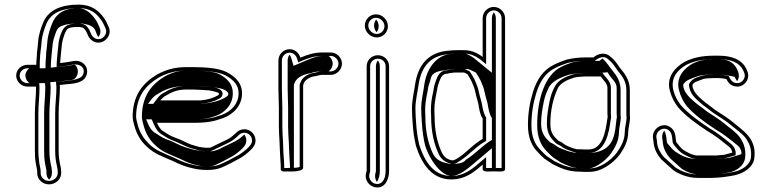

<svg xmlns="http://www.w3.org/2000/svg" viewBox="-20 -742 3336 831"><path d="M238.4 -374.2C245.3 -374.7 254.5 -375.6 264 -376.9C296.9 -379.6 336.7 -382.3 351.2 -409.5C371.5 -447.7 338 -488.7 291.6 -476.7C275.8 -473.6 260.3 -471.1 240.5 -469C240.7 -473.6 241 -478.4 241.5 -483.6L243.7 -508.9C244.4 -516.1 245.1 -523.1 245.9 -529.8L248.1 -551.7C250.3 -567.8 255.3 -583 260.8 -597.8C270 -617.4 271.1 -621.8 303 -625H325.8C326.7 -624.8 332.7 -623.6 335.8 -623H336.3C344.5 -620.2 352.3 -608.6 356.6 -598.6L361.6 -586.5C370.3 -568 395.7 -548.4 425.1 -561.7C443.5 -570 464 -596.3 450.3 -625.6L445.4 -636.4C441.2 -647 435.9 -656.5 429.5 -665C406 -697.3 375.7 -722 319.1 -722C244.8 -722 191.6 -698.8 168.6 -648.4C158.3 -624.3 147.4 -593.5 145 -562.1L143.1 -540.5C141.8 -532.7 140.7 -523.6 140 -514.8V-514.5C140 -498.7 137 -479.2 137 -463V-461.5H98.5C72.2 -461.5 50 -440.5 50 -414.9C50 -389.5 71.9 -367.3 98.5 -367.3H135.8C135.8 -366.8 136 -362.9 136 -361C136 -326.2 131 -289.2 131 -252.1V-90.8C131 -71.8 131.7 -51.5 135.1 -34.4C136.1 -24.5 141 -9 141 0.5V7.5C141 34.1 163.8 56 192 56C221 56 244.8 33.8 244.8 7.5V0.5C244.8 -8.6 243.2 -19.1 240.2 -30.2C236.1 -48.6 233.8 -67 233.8 -89.8V-252.1C233.8 -288.5 239.3 -327.6 239.3 -364.7V-365.2C238.9 -368.3 238.6 -370.6 238.4 -374.2ZM223.4 -373.2C223.6 -370 224.2 -365.1 224.3 -364.2C224.2 -327.8 218.8 -289.9 218.8 -252.1V-89.8C218.8 -65.9 221.1 -46.6 225.7 -26.6C228.5 -15.8 229.8 -7 229.8 0.5V7.5C229.8 24.4 213.7 41 192 41C171.5 41 156 25.1 156 7.5V0.5C156 -13.1 150.8 -28.6 150 -36C148.3 -52 146 -71.3 146 -90.8V-252.1C146 -287.9 151 -324.8 151 -361C151 -363.8 150.8 -367.2 150.7 -368.4L149.7 -382.3H98.5C80.2 -382.3 65 -398 65 -414.9C65 -431.6 80 -446.5 98.5 -446.5H152V-463C152 -484.8 154.6 -517.7 158 -538.6L160 -560.9C162.2 -589.7 172.4 -619.3 182.3 -642.4C201.7 -685 247.4 -707 319.1 -707C370.5 -707 395.5 -686.3 417.5 -656C423.2 -648.4 427.8 -640.1 431.6 -630.6L436.7 -619.4C445.8 -599.9 432.1 -581.3 418.9 -575.3C399.1 -566.4 381.6 -579.7 375.4 -592.6L370.4 -604.4C365.6 -615.7 357.4 -631.8 341 -637.2C335.2 -639.2 329.3 -639.6 327.4 -640H302.3C267.5 -636.5 257.2 -625.4 247.2 -604.2C240.3 -589.6 235.7 -571.8 233.2 -553.5L231 -531.4C230.2 -524.7 229.5 -517.7 228.7 -510.3L226.5 -485C226 -479.6 225.7 -474.3 225.5 -469.6L224.9 -452.3L242.1 -454.1C262.3 -456.2 278.4 -458.8 294.4 -462C327.1 -468.3 353.8 -446.5 337.9 -416.5C327 -395.9 274.7 -391.9 237.3 -389.1L222.5 -388ZM362.9 -634.2C390.5 -625 391.8 -611 396.1 -600.9L401.1 -588.9C402.2 -586.6 403.7 -584 405.8 -581.3C413.7 -591.5 418.5 -606.9 410.9 -623.1L405.9 -634.1C401.8 -644.4 396.9 -653 391 -661C365.9 -695.5 338.9 -707 319.1 -707C274.5 -707 230.2 -694.5 208.1 -646C197.9 -622.4 187.3 -592 185 -561.7L183 -539.8C181.8 -532 180.6 -522.8 180 -514.6C180 -498 177 -478.6 177 -463V-446.5H107C99.9 -442.2 90 -429.6 90 -414.9C90 -400.4 99.4 -387.3 107.5 -382.3H174.7L175.8 -367.7C175.8 -367 176 -363.2 176 -361C176 -325.7 171 -288.7 171 -252.1V-90.8C171 -71.7 171.7 -52.2 175 -35.3C176 -25.7 181 -10.7 181 0.5V7.5C181 18.9 185.7 28.8 192.6 35.6C199 29.6 204.8 18.8 204.8 7.5V0.5C204.8 -8 203.3 -17.8 200.4 -28.8C196.1 -47.8 193.8 -66.6 193.8 -89.8V-252.1C193.8 -289.1 199.3 -328 199.3 -364.8C199 -367 198.6 -370.4 198.4 -373.8L197.6 -386.4L230.7 -388.9C235.3 -389.2 242.8 -390 249.7 -390.9C282.7 -395.7 300.3 -390.5 311.9 -412.4C322.5 -432.3 315 -453.2 303.3 -462.1C288 -459.3 271 -456.6 251.2 -454.6L199.8 -449.3L200.5 -469.3C200.7 -473.9 201 -478.9 201.5 -484.2L203.7 -509.4C204.4 -516.7 205.2 -523.7 205.9 -530.4L208.1 -552.4C210.5 -569.6 215.5 -584.4 221.3 -600.2C226.9 -612.2 226.8 -621.9 250.4 -631C265.1 -636.7 281.6 -638.4 297.7 -640H336.7C344.5 -638.3 354.3 -637.1 362.9 -634.2Z M693.5 -325.6C720.7 -341.8 743.9 -354.5 786.3 -354.5H815.8C827.7 -354.5 877.7 -351.6 886.5 -350.6C889.3 -350.3 927 -342.8 927 -338.2L928.1 -336.2V-335C928.1 -333.6 926.3 -331.2 923.3 -329.3C901.5 -317.1 881.4 -310.8 848.1 -307.5L673.4 -307.5C674.5 -309 692.6 -327 693.5 -325.6ZM692.3 -170.4C677.7 -177.4 667.4 -191.2 659.3 -210.5H826.3C856.2 -210.5 886.9 -213.6 910.8 -219.8L929.8 -225.8C975.9 -237.9 1016.6 -269.9 1025.9 -318.7C1036.5 -379.5 996.6 -411 961.8 -429.6C927.3 -447.2 869.6 -451.5 815.8 -451.5H786.3C733.2 -451.5 695.1 -438.7 659.8 -419.5C599.5 -383.4 554 -330.7 554 -235V-234.7L554 -234.5C554.7 -224.4 557.3 -212.4 561.3 -199C571.2 -161.2 589.3 -131.3 614.3 -108.6C646.3 -76.6 684.9 -64.3 728 -45.2L751.1 -34.3C764.7 -27.9 781.7 -22 796.8 -17.8L813.8 -13.7C848.5 -4.8 903.5 -2.2 937 -16.1C965.8 -28 992.9 -43.1 1019.2 -57.5C1035.5 -67 1052.2 -80.1 1064.8 -92.7C1074.4 -102.3 1086 -114.6 1086 -134C1086 -160.6 1064.1 -182.5 1037.5 -182.5C1024.3 -182.5 1012.5 -177.6 1003.2 -168.3C988.8 -153.9 973 -141.4 952.6 -132.8L912.4 -113.7C902.3 -108.9 896.5 -104.8 887.5 -102.5H868.8C856 -103.7 854 -104.4 841.8 -106.3L824.3 -111.2C819.5 -112.5 814 -114.1 807.7 -116.1C791.4 -121.3 760 -139.7 738.2 -146.1C721.5 -152 706.6 -160.7 692.3 -170.4ZM888.2 -365.5C878 -366.7 829.1 -369.5 815.8 -369.5H786.3C741.6 -369.5 714 -355.2 687.8 -339.7C675.3 -334.5 665.2 -321.5 661.5 -316.5L643.3 -292.5L848.8 -292.5C883.7 -295.9 906.9 -302.9 930.6 -316.2C935.4 -318.9 943.1 -323.5 943.1 -335V-339.9C938.2 -364.5 888.6 -366.5 888.2 -365.5ZM684.9 -157.4C700.9 -146.6 715 -138.5 733.2 -132C751.9 -125.3 783.5 -108 803.2 -101.8C809.6 -99.8 815.4 -98.1 820.3 -96.7L838.6 -91.6C850.6 -89.7 854.4 -88.7 868.2 -87.5H889.4C902 -90.8 909.6 -95.8 918.8 -100.2L958.7 -119.1C982.7 -129.5 998.5 -142.4 1013.8 -157.7C1020.4 -164.3 1028.1 -167.5 1037.5 -167.5C1055.8 -167.5 1071 -152.3 1071 -134C1071 -121.2 1063.8 -112.9 1054.2 -103.3C1042.6 -91.7 1026.4 -79.1 1011.8 -70.5C985.9 -56.4 958.9 -41.4 931.3 -30C902.9 -18.2 849.9 -19.9 817.4 -28.3L800.6 -32.3C784.9 -36.8 770 -41.9 757.5 -47.8L734.3 -58.9C689.6 -78.7 654 -90.1 624.9 -119.2C602.5 -141.6 585.5 -166 575.7 -203C571.8 -216.2 569.6 -227.3 569 -235.3C569.4 -326.2 610.5 -372.3 667.2 -406.5C701.7 -425.1 735.8 -436.5 786.3 -436.5H815.8C868.9 -436.5 925.2 -431.5 954.9 -416.3C988 -398.6 1020 -372.6 1011.1 -321.3C1003.2 -279.9 968.1 -251.3 925.7 -240.2L906.7 -234.2C883.7 -228.4 855.1 -225.5 826.3 -225.5H636.7L645.5 -204.7C654.2 -184 666 -167.2 684.9 -157.4ZM620.6 -292.5 634.9 -311.6C638.2 -316 648.8 -328.3 664 -336.2C688.6 -350.7 720.6 -369.5 786.3 -369.5H815.8C837 -369.5 880.7 -367 898 -364.9C906.8 -364 955.6 -360.3 966.2 -341.3C967 -339.9 967.4 -339 968.1 -337.7V-335C968.1 -329.6 964.4 -325.9 957.7 -321.7C932.8 -305.9 898 -296.9 853.2 -292.5ZM658.7 -162.2C637.3 -173.3 628 -188.8 619.8 -208.2L612.5 -225.5H826.3C848.4 -225.5 870.4 -227.8 886.7 -231.8L905.4 -237.7C935.7 -245.7 976.9 -272.1 986 -319.7C996 -377.4 959.4 -404.7 929.3 -420.9C906.8 -432.2 865.8 -436.5 815.8 -436.5H786.3C753.3 -436.5 726.4 -429.2 693.2 -411.3C638.4 -378.2 594 -328.9 594 -234.9C594.7 -225.3 597 -213.9 601.1 -200.5C610.8 -163.4 628 -135.4 651.5 -114.1C681.5 -84.2 711.8 -75.6 759 -54.8L782.5 -43.6C793 -38.6 806 -34.1 819.6 -30.1L835.8 -26.3C861.5 -19.6 892.2 -19.9 907.3 -26.2C933.3 -36.9 959.2 -51.2 985.9 -65.8C999.2 -73.6 1015.7 -86.3 1027.4 -98C1036.6 -107.2 1046 -116.8 1046 -134C1046 -144 1042.7 -152.7 1037.2 -159.7C1023 -146 1008.3 -134 983.3 -123.2L943.8 -104.4C936.6 -101 930.7 -95.4 910.2 -90.1L900 -87.5H864.1C845.3 -89.2 833.6 -91.3 821.7 -93.2L800.8 -99.1C795.1 -100.6 788.7 -102.5 782 -104.6C755.6 -113 725.6 -130.8 713.7 -134.3C691 -140.9 674.2 -151.8 658.7 -162.2Z M1195 -26V-10.5C1195 3.4 1214.5 0 1223 0C1228.3 0 1292 4 1292 -16.5V-372C1293.7 -376.9 1293.5 -378.5 1293.7 -378.4C1298.6 -395.5 1319.7 -408.8 1342.6 -412.1C1355.7 -414 1362.4 -418 1376.5 -418H1411.5C1437.3 -418 1460 -440.3 1460 -466.5C1460 -492.7 1437.4 -515 1411.5 -515H1376.5C1338.7 -515 1309.1 -504.8 1280.2 -492.4C1274.2 -512.6 1256.6 -529 1233.5 -529C1206.9 -529 1185 -507.1 1185 -480.5V-357.5C1185 -329.7 1187 -304.2 1187 -275.5V-194.5C1187 -184.3 1187.3 -172.9 1188 -160.1L1190 -126C1190.7 -116.7 1191 -108 1191 -99.5C1191 -86.3 1194 -51.2 1194 -41.5V-40.9C1194.6 -37.1 1195 -32.5 1195 -26ZM1206 -99.5C1206 -108.3 1205.7 -117.6 1205 -127L1203 -160.9C1202.3 -173.5 1202 -184.6 1202 -194.5V-275.5C1202 -304.9 1200 -330.5 1200 -357.5V-480.5C1200 -498.8 1215.2 -514 1233.5 -514C1248.9 -514 1261.4 -503.1 1265.9 -488.1L1270.7 -472L1286.2 -478.6C1314.4 -490.7 1341.5 -500 1376.5 -500H1411.5C1429 -500 1445 -484.2 1445 -466.5C1445 -448.8 1429 -433 1411.5 -433H1376.5C1359 -433 1350.4 -428.4 1340.4 -426.9C1313.8 -423.1 1287.6 -408.8 1279.1 -382C1278.3 -378.5 1278.8 -379.5 1277 -374.5V-19.5C1265.4 -14.1 1228.3 -15 1223 -15C1218.2 -15 1213.4 -14.6 1210 -14.7V-26C1210 -45.4 1206 -79.1 1206 -99.5ZM1235 -26V-14.7C1240.6 -14.6 1248.8 -14.9 1251.8 -15.4C1251.9 -15.6 1252 -16 1252 -16.5V-373C1253.8 -378.2 1252.7 -376.9 1254.2 -380.8C1260.3 -399.8 1280.5 -418.9 1328.5 -426.1C1328.5 -426.1 1338.3 -433 1376.5 -433H1402.1C1410 -438 1420 -451.3 1420 -466.5C1420 -481.5 1410.5 -494.7 1402.1 -500H1376.5C1359.5 -500 1339 -494.8 1310.3 -482.5L1250.6 -457L1240.5 -490.8C1238.9 -496.2 1236.6 -500.7 1233.2 -505.4C1228.4 -498.9 1225 -490.1 1225 -480.5V-357.5C1225 -330 1227 -304.5 1227 -275.5V-194.5C1227 -184.4 1227.3 -173.1 1228 -160.4L1230 -126.4C1230.7 -117.1 1231 -108.1 1231 -99.5C1231 -86.7 1234 -52.1 1234 -41.3C1234.6 -37.6 1235 -32.4 1235 -26Z M1567 -1.6C1567 -1.6 1565.3 3.5 1564.2 7.7C1557 36.4 1576.8 61.1 1598.5 67.2C1641.3 79.3 1664 39.9 1664 -1.5V-455.9C1664 -481.8 1642.1 -503 1615.5 -503C1588.9 -503 1567 -481.8 1567 -455.9ZM1610.5 -580C1637.1 -580 1659 -601.9 1659 -628.5C1659 -656 1635.1 -680 1607.5 -680C1580.9 -680 1559 -658.1 1559 -631.5C1559 -604 1582.9 -580 1610.5 -580ZM1582 0.9V-455.9C1582 -473.1 1596.8 -488 1615.5 -488C1634.2 -488 1649 -473.1 1649 -455.9V-1.5C1649 33.9 1632.4 61.2 1602.5 52.8C1587.8 48.6 1573.8 31.1 1578.8 11.3C1580.2 5.5 1581 3.8 1582 0.9ZM1610.5 -595C1591.4 -595 1574 -612.4 1574 -631.5C1574 -649.8 1589.2 -665 1607.5 -665C1626.6 -665 1644 -647.6 1644 -628.5C1644 -610.2 1628.8 -595 1610.5 -595ZM1611.4 45.3C1618.9 34.4 1624 16.5 1624 -1.5V-455.9C1624 -465.4 1620.6 -474 1615.5 -480.4C1610.9 -474.6 1607 -465.4 1607 -455.9V-0.6C1601.6 15.4 1601.9 32.7 1611.4 45.3ZM1610 -602.6C1615 -608.9 1619 -618.4 1619 -628.5C1619 -639.6 1614.5 -649.9 1608 -657.4C1603 -651.1 1599 -641.6 1599 -631.5C1599 -620.4 1603.5 -610.1 1610 -602.6Z M1946.8 -428H1988.9C1992.1 -426.7 1998.6 -423.5 2003.2 -421C2008.2 -413.8 2014.2 -402.5 2020.3 -391.4L2024.4 -382.1C2025.8 -377.7 2027.2 -374 2030 -367.8L2034.1 -356.6C2038.1 -338.5 2043.9 -314.4 2050.2 -293.8C2053.3 -275 2056.6 -246.9 2069 -229V-140.8C2026.2 -116.5 2000.7 -82.6 1961.4 -57.6C1955.1 -53.5 1944.4 -48 1940.8 -48H1936.2C1915.1 -52.1 1902.4 -63 1893.2 -79.7C1873.3 -121.4 1861 -174.5 1861 -236.5V-236.8L1861 -237C1860.3 -246.2 1860 -255.3 1860 -264.5C1860 -290.5 1864.4 -315.7 1868.8 -337.8C1872.2 -351.5 1872.4 -362.4 1875.6 -372.1L1881.1 -388.6C1887.5 -406.7 1895.7 -423 1914.4 -423H1915.7C1925.2 -425.8 1932.4 -426.6 1946.8 -428ZM2166 -663.5C2166 -690.1 2143.2 -712 2117 -712C2090.7 -712 2069 -689.8 2069 -663.5V-495.5C2063.7 -499.8 2054.6 -506.1 2045 -511.1C2022 -522.6 2006.5 -525 1979.4 -525H1960.6C1945.6 -525 1927.5 -523.3 1914.6 -522C1828.6 -513 1789 -455.1 1777.1 -379.4C1772.9 -346.7 1763 -311.7 1763 -271.3C1763 -260.7 1763.3 -250.2 1764 -239.7L1766 -208.5C1768.3 -172.7 1772.8 -141.7 1780.3 -110.6C1802.9 -40.7 1848.1 48.3 1957.6 32.9C2007.8 24.6 2039.7 -4.6 2069 -29.4V-10.5C2069 2.2 2090.2 0.8 2103.3 0C2108.7 0.1 2113.9 0 2118.6 -0.1C2123.4 0 2128.7 0.1 2134.1 0C2146.3 0.7 2166 1.9 2166 -10.3ZM1913.6 -438C1883.3 -437 1873.1 -410.9 1866.9 -393.5L1861.4 -376.9C1857.1 -364 1857.2 -353.3 1854.3 -341.5C1848.7 -319.4 1845 -292.1 1845 -264.5C1845 -255.2 1845.4 -245.1 1846 -236.2C1846.2 -170.8 1858.7 -117.3 1879.7 -73.3C1889.7 -52.3 1909 -38 1934.7 -33H1940.8C1953 -33 1962.3 -40.3 1969.5 -45C2011.6 -71.8 2036.8 -105.2 2076.4 -127.8L2084 -132.1V-233.7C2073.4 -248.9 2068.6 -274.3 2064.8 -297.2C2058.5 -317.8 2052.7 -342.2 2048.6 -360.8L2043.9 -373.5C2041.1 -379.7 2039.9 -382.9 2038.4 -387.4L2033.8 -398.1C2026.9 -410.6 2020.5 -422.5 2013.4 -432.5C2006.3 -436.4 1998.4 -440.3 1991.8 -443H1946C1932.6 -441.7 1923.6 -440.7 1913.6 -438ZM2134.4 -15 2133.8 -15C2128.8 -14.9 2123.7 -15 2118.9 -15.1L2118.6 -15.1L2118.3 -15.1C2113.6 -15 2108.6 -14.9 2103.6 -15L2103.1 -15C2096.6 -14.6 2088.5 -14.4 2084 -14.9V-61.8L2059.3 -40.9C2029.6 -15.7 2000.4 10.6 1955.3 18.1C1857.9 31.7 1817 -46.2 1794.7 -114.7C1787.4 -145.4 1783.2 -174.5 1781 -209.5L1779 -240.6C1778.3 -250.8 1778 -261.1 1778 -271.3C1778 -309.2 1787.6 -343.4 1791.9 -377.3C1803.2 -448.5 1838.2 -498.9 1916.1 -507C1928.9 -508.3 1946.7 -510 1960.6 -510H1979.4C2005.6 -510 2017.2 -508.2 2038.1 -497.7C2046.5 -493.4 2055.3 -487.4 2059.5 -483.9L2084 -464V-663.5C2084 -681.6 2099.2 -697 2117 -697C2135 -697 2151 -681.4 2151 -663.5V-14.9C2146.5 -14.3 2140 -14.7 2134.4 -15ZM1941.5 -443H2006.5L2018.3 -438.1C2025.5 -435.2 2033.2 -431.2 2040.1 -427.4C2046.8 -417.8 2052.5 -407.2 2059.6 -394.1L2064 -384.2C2065.7 -379.1 2066.4 -376.9 2069.6 -370.1L2073.9 -358.2C2078 -339.9 2083.7 -315.7 2090 -295.1C2093.4 -274.7 2097.9 -246.8 2109 -230.9V-136.4C2067.8 -112.9 2041.6 -79.1 1995.9 -50.1C1993.4 -48.4 1988.8 -33 1940.8 -33H1926.4L1917.7 -34.7C1876.3 -42.8 1863.5 -59.4 1853.9 -76.9C1833.3 -120.1 1821 -173.5 1821 -236.6C1820.3 -246 1820 -255.2 1820 -264.5C1820 -291.2 1824.4 -316.5 1829 -339.1C1832.3 -352.4 1832.2 -362.9 1835.9 -374L1841.4 -390.5C1846.1 -403.5 1841.1 -430.3 1900.3 -437.3C1915.8 -440.8 1928 -441.6 1941.5 -443ZM2118.5 -15.1C2121 -15 2123.7 -15 2126 -15V-663.5C2126 -673.2 2122.7 -681.6 2117.3 -688.6C2112.6 -682.3 2109 -673.1 2109 -663.5V-427.1L2032.7 -489.3C2028.5 -492.7 2020.7 -498 2012.7 -502.2C1994.4 -511.3 1996.5 -510 1979.4 -510H1960.6C1953.4 -510 1937.1 -508.7 1925.1 -507.5C1876.9 -502.4 1829.3 -456.4 1817 -378.6C1812.8 -345.5 1803 -310.7 1803 -271.3C1803 -260.9 1803.3 -250.4 1804 -240L1806 -208.9C1808.3 -173.4 1812.6 -143.1 1820 -112.2C1844.3 -37.7 1896.5 21.5 1936.1 19.6C1968 18 2000.5 -8.5 2032.4 -35.5L2109 -100.5V-14.9C2110.3 -14.9 2116 -15 2118.5 -15.1Z M2609 -362.5V-250.5C2609 -245.4 2609.2 -241.6 2610 -235.1C2610 -234.6 2609.3 -229.5 2608.1 -224.9C2600.5 -167.3 2586.2 -95 2527 -95H2511.9C2507.3 -95 2499.8 -95.3 2490.6 -96H2477.1C2458.9 -99.5 2428.7 -111.2 2418.3 -120.8C2412.7 -126 2403.6 -129.6 2395.9 -133.6C2377 -151.9 2362 -165.8 2362 -206.5C2362 -266.4 2375 -319.7 2395 -361.3C2406.8 -383.1 2434.2 -396.5 2465.4 -406.2L2475.4 -408.1C2483.5 -409 2503.2 -411 2511.9 -411H2575.7C2577.2 -411 2578 -411 2579.9 -411.2C2589.4 -396.2 2609 -381.1 2609 -362.5ZM2706 -243.1V-351.9C2706 -389.6 2689.1 -416.9 2671.3 -438C2655.4 -456.8 2649.3 -472.6 2629.5 -490.3L2620.5 -498.1C2598.4 -518.3 2567.1 -509.5 2548.6 -493.5H2511.9C2483.4 -493.5 2456.2 -489.5 2433.8 -484.4L2406.2 -474.5C2395.8 -470.5 2385.8 -466.1 2377 -461.6C2330.3 -438.9 2303.7 -397.2 2287.3 -345.5C2273.9 -303.1 2265 -254.3 2265 -200.6C2265 -146.5 2281.5 -108.6 2310.2 -80.8C2321.4 -69.9 2331.6 -56.5 2347.8 -47.6C2355.5 -43.3 2363 -37 2372.8 -31C2404.2 -15.7 2437.1 1 2488.9 1C2499.1 1.7 2506.5 2 2511.9 2H2527C2560 2 2581.8 -7.6 2602.9 -19.9C2626.2 -33.8 2647.9 -53.3 2663.7 -74.9C2680.7 -99.8 2699 -130.9 2699 -170.8C2699 -184.3 2707 -215.8 2707 -233.4V-234.2C2706.4 -237.1 2706 -240.2 2706 -243.1ZM2575.7 -426H2511.9C2501.3 -426 2481.9 -423.9 2473.2 -422.9L2461.8 -420.8C2429.5 -410.8 2397.2 -396.8 2381.8 -368.4C2371.4 -349.1 2364.4 -330.7 2359.1 -306C2353 -273.1 2347 -245.4 2347 -206.5C2347 -161.1 2366.6 -141.2 2385.4 -122.8C2391.4 -116.9 2405.6 -112.1 2408.1 -109.8C2419.9 -98.9 2432.9 -95 2448 -89.4C2459 -84.9 2466.3 -82.8 2475.7 -81H2490.1C2500.7 -80.2 2506.3 -80 2511.9 -80H2527C2602 -80 2615.8 -169.6 2622.9 -222.1C2624.7 -230.2 2624.8 -230.7 2625 -235.7C2624.3 -241.9 2624 -245.8 2624 -250.5V-362.5C2624 -390.5 2599 -409.1 2592.6 -419.2L2587.7 -426.9C2583.9 -426.6 2579.3 -426 2575.7 -426ZM2489.4 -14H2488.9C2440.9 -14 2410.2 -29.5 2380 -44.2C2371 -49.7 2364.5 -55.4 2355.1 -60.7C2342.1 -67.9 2333.1 -79.5 2320.6 -91.6C2295 -116.4 2280 -149.7 2280 -200.6C2280 -252.6 2288.6 -300 2301.6 -341C2317.3 -390.6 2341.6 -427.7 2383.8 -448.2C2392.2 -452.5 2401.6 -456.6 2411.4 -460.4L2438 -470C2461 -475.1 2484.9 -478.5 2511.9 -478.5H2554.1C2569.7 -491.9 2593.4 -502.6 2610.6 -486.9L2619.6 -479C2633.6 -466.5 2640.1 -455.7 2650.1 -441C2654 -434.2 2656.8 -431.9 2659.8 -428.4C2676.6 -408.5 2691 -384.8 2691 -351.9V-243.1C2691 -239.5 2691.6 -235.3 2692 -232.7C2691.6 -216 2684 -188.2 2684 -170.8C2684 -135.7 2667.8 -107.5 2651.4 -83.6C2637.3 -64.1 2616.6 -45.6 2595.3 -32.9C2575.3 -21.2 2556.8 -13 2527 -13H2511.9C2507.1 -13 2499.4 -13.3 2489.4 -14ZM2650 -235.3 2650 -234.9C2649.9 -233.1 2649.4 -229.4 2648 -223.8C2641.5 -175 2644 -100.2 2558.8 -83C2549.5 -81.1 2538.4 -80 2527 -80H2511.9C2503.4 -80 2497.2 -80.3 2487 -81H2467.5C2451.6 -84 2439 -87.2 2424.7 -93C2411.6 -97.8 2392.9 -104.3 2381.2 -115.2C2379.5 -116.8 2368.8 -122 2360.5 -126.3C2340.8 -145.5 2322 -163.2 2322 -206.5C2322 -244.4 2327.8 -271.4 2334 -304.1C2339.1 -328 2346.1 -344 2355.7 -364.1C2370.1 -390.8 2405.7 -407.1 2443.4 -418.9L2460.6 -422.1C2473.3 -423.5 2489.5 -426 2511.9 -426H2573.1L2609.7 -429.2L2618.8 -414.7C2626.8 -402.1 2649 -385.1 2649 -362.5V-250.5C2649 -245.6 2649.3 -241.7 2650 -235.3ZM2511.9 -13H2527C2535.9 -13 2548.2 -15.7 2569.2 -28C2589.5 -40.1 2609.7 -57.8 2625 -78.8C2641.6 -102.9 2659 -132.7 2659 -170.8C2659 -185.9 2667 -216.7 2667 -233.6C2666.5 -236.3 2666 -239.9 2666 -243.1V-351.9C2666 -387.9 2650.2 -413.4 2633.2 -433.5C2616.6 -453.2 2607.5 -471.6 2587.2 -489.1C2586.8 -488.8 2585.9 -488.1 2585.3 -487.5L2574.8 -478.5H2511.9C2494.7 -478.5 2476.2 -476.2 2458.1 -472.4L2434.4 -463.8C2425.9 -460.5 2417.1 -456.8 2409.1 -452.6C2337.8 -418 2305 -310.1 2305 -200.6C2305 -147.6 2321.4 -111.6 2347.5 -86.2C2359.7 -74.4 2370.3 -61.9 2380.9 -56C2391.5 -50.1 2397.3 -44.9 2405.8 -39.5C2439.1 -23.3 2462.6 -14 2488.9 -14H2492.4C2499.2 -13.6 2511.8 -13 2511.9 -13Z M3078.6 -69H3000.1C2979.7 -69 2960.7 -79.7 2945.8 -88C2933.7 -94.4 2924.9 -104.5 2915.3 -116.3C2910.3 -122.1 2906 -128.2 2906 -129.5V-129.9C2903.5 -154.3 2903 -174.8 2883.6 -189.9C2848.4 -217.3 2801.3 -185.1 2806.1 -144.6C2806.8 -138.2 2809 -129.9 2809 -122.5V-122.1C2812.2 -94.4 2825.9 -71 2841.9 -52.5C2845.7 -48.3 2894.2 -5.3 2894.2 -5.3C2919.5 12.2 2957.5 28 3000.1 28H3058.4C3094.4 28 3132.3 22 3158 16.9C3196.1 9.2 3240.5 -16 3245 -59C3255.3 -143.5 3195 -176.5 3152.5 -212.9C3130.2 -232 3101.2 -248.5 3075.4 -266.2L3045.2 -289.4C3036 -295.7 3027.2 -302.6 3018.8 -310.1C3000.7 -326.3 2977.9 -346.9 2976.8 -373.6C2982 -387.7 3002.4 -391.6 3025.7 -400.6C3033.4 -402.7 3055 -404 3069.3 -404H3089.8C3102.7 -404 3111.7 -402.4 3123.7 -400C3130.1 -387.8 3137.7 -375.5 3154.6 -369.9C3184.9 -359.8 3209 -379.3 3216.1 -400.6C3222.3 -419.2 3215 -434.3 3209.2 -445.9C3189.6 -485 3146.6 -501 3089.8 -501H3069.3C3018 -501 2978.2 -491.8 2944.1 -474.9C2904.3 -452.6 2860.7 -408.8 2880.3 -345.9C2886.9 -320.2 2900 -296.4 2915.6 -276.7C2951.1 -236.8 2996.4 -204.7 3042 -174.7C3077.6 -154.3 3105.2 -131 3135.6 -106.6C3143.3 -100.4 3146.4 -95.1 3149 -83.3V-81.6C3148.9 -81.5 3148.9 -81.5 3148.3 -81.3L3134.4 -77.5C3122.4 -74.1 3114.1 -71 3101.7 -71H3101.3C3093.7 -70.3 3088 -69.8 3078.6 -69ZM3058.4 13H3000.1C2961.5 13 2926.5 -1.6 2903.5 -17.2C2897.9 -22.1 2856.1 -59.5 2853 -62.6C2837.8 -80.3 2826.8 -100.6 2824 -122.9C2823.7 -134.7 2821.6 -141.2 2820.9 -146.4C2817.6 -174.6 2850.4 -196.7 2874.4 -178.1C2887.6 -167.8 2888.6 -153.4 2891.3 -126.3C2893.8 -117.4 2898.6 -112.7 2903.8 -106.7C2913.2 -95.2 2923.7 -82.7 2938.7 -74.8C2953.1 -66.8 2974.6 -54 3000.1 -54H3079.2C3088.2 -54.8 3096 -55.5 3101.9 -56C3118.8 -56.2 3127 -59.8 3138.4 -63L3164 -70.1V-84.9C3160.9 -99.2 3155.5 -109.8 3145 -118.3C3114.9 -142.4 3086 -166.6 3049.8 -187.5C3004 -217.7 2960.5 -248.9 2927.1 -286.3C2912.2 -305.4 2900.8 -326.4 2894.8 -349.7C2880.7 -404.1 2911.9 -439.5 2951.1 -461.6C2983.6 -477.6 3019.9 -486 3069.3 -486H3089.8C3144.5 -486 3179.9 -470.9 3195.8 -439.1C3201.6 -427.5 3206 -417.6 3201.9 -405.4C3196.9 -390.3 3180.5 -377.1 3159.4 -384.1C3145.9 -388.6 3140.7 -399.9 3133.7 -413.2C3119.4 -416.2 3106.5 -419 3089.8 -419H3069.3C3053.9 -419 3033.2 -418.2 3021.7 -415.1C2999.8 -409.1 2971.2 -402 2961.7 -376C2963.2 -338.5 2990 -315.7 3008.8 -299C3017.6 -291.1 3027.4 -283.5 3036.4 -277.3L3066.6 -254.1C3093.2 -235.8 3122 -219.3 3142.7 -201.5C3167 -180.7 3194 -164 3210.4 -140.3C3223.6 -120.2 3234.3 -95.3 3230.1 -60.7C3226.7 -27.9 3190.9 -5.1 3155 2.1C3128.3 7.5 3093.6 13 3058.4 13ZM3139.2 3.6C3158.4 -0.3 3200.9 -19.6 3205 -59.6C3209.5 -96.9 3197.8 -124.1 3184 -145C3166.7 -170 3140.3 -185.9 3115.8 -206.9C3095.1 -224.7 3067.8 -240.2 3039.9 -259.3L3009.6 -282.5C3000.8 -288.6 2990.6 -296.5 2981.9 -304.3C2963.2 -321.1 2938.1 -343.7 2936.8 -374.5C2944.5 -395.7 2979.3 -404.2 2997 -411.1C3018.9 -419.6 3049.8 -419 3069.3 -419H3089.8C3112.3 -419 3130.4 -415.7 3143 -413.1L3159.4 -409.7C3162.7 -403.3 3166.2 -396.2 3170.3 -390.8C3182.4 -407.2 3177.9 -427.1 3169.9 -443.1C3151.5 -479.9 3119.4 -486 3089.8 -486H3069.3C3032.7 -486 3006.4 -480.7 2976.7 -466.2C2942.8 -447 2901.6 -407 2920 -347.5C2926.5 -322.6 2938.8 -300.2 2953.8 -281.2C2987.6 -243.3 3030.8 -212.3 3076.1 -182.5C3113.6 -161 3141.9 -137 3171.9 -112.9C3182.1 -104.6 3186.2 -96.5 3189 -83.9V-75.2C3183.7 -73.3 3182.9 -72.7 3173.2 -69.6L3158.3 -65.4C3150.7 -63.3 3138.8 -57.3 3106.8 -56.1C3102.4 -55.7 3090.6 -54.6 3083.1 -54H3000.1C2948.6 -54 2924.4 -73 2913 -79.4C2895.7 -88.7 2886.6 -100.2 2877.1 -111.8C2871.3 -118.6 2866 -122.3 2866 -129.6C2864 -148.7 2862.6 -165.3 2854.6 -176.2C2848.8 -168.7 2844.6 -157.2 2846 -145.3C2846.7 -139.4 2849 -131.1 2849 -122.4C2852.1 -97 2864.8 -74.7 2879.8 -57.3C2883.9 -53.2 2923.8 -17.6 2930.3 -11.9C2954.4 4.5 2984.4 13 3000.1 13H3058.4C3090.1 13 3105.4 10.4 3139.2 3.6Z"/></svg>

Font: HoneyBee
Style: Blur
Weight: 700
Foundry: Cannot Into Space Fonts
Version: Version 0.89